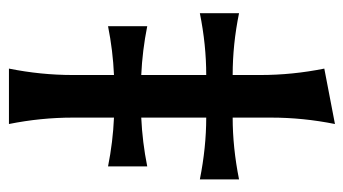

<svg xmlns="http://www.w3.org/2000/svg" viewBox="-194 -594 787 440"><g transform="rotate(90 200.0 -373.5)"><path d="M136.7 0Q151.4 -73.2 151.4 -146.5V-240.7Q95.7 -238.3 39.6 -227.1V-316.9Q95.7 -305.7 151.4 -303.2V-452.1Q82 -452.1 9.8 -437.5V-527.3Q81.1 -512.7 151.4 -512.7V-576.2Q151.4 -649.4 136.7 -722.7L263.7 -747.1Q249 -673.8 249 -600.6V-512.7Q317.4 -512.7 390.6 -527.3V-437.5Q317.4 -452.1 249 -452.1V-303.2Q304.7 -305.7 360.8 -316.9V-227.1Q304.7 -238.3 249 -240.7V-146.5Q249 -73.2 263.7 0Z"/></g></svg>

Font: Classica
Style: Book
Weight: 400
Version: Version 1.001